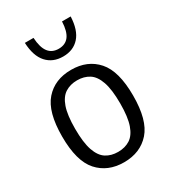

<svg xmlns="http://www.w3.org/2000/svg" viewBox="-194 -897 904 1009"><g transform="rotate(-30 258.0 -393.0)"><path d="M258 9.5Q159.5 9.5 101 -56Q42.5 -121.5 42.5 -270.5Q42.5 -419.5 100.5 -485.2Q158.5 -551 258 -551Q357 -551 415.2 -485.2Q473.5 -419.5 473.5 -271Q473.5 -122 415.2 -56.2Q357 9.5 258 9.5ZM258 -53.5Q300 -53.5 330.5 -73Q361 -92.5 377.5 -139.5Q394 -186.5 394 -269Q394 -353.5 377.2 -401.2Q360.5 -449 330 -468.2Q299.5 -487.5 258 -487.5Q216.5 -487.5 185.8 -468.2Q155 -449 138.5 -402Q122 -355 122 -272Q122 -188 138.5 -140.2Q155 -92.5 185.5 -73Q216 -53.5 258 -53.5ZM258.5 -632Q196.5 -632 159.5 -673Q122.5 -714 119 -795H171.5Q175 -735 196.8 -707Q218.5 -679 258.5 -679Q299 -679 320.5 -707Q342 -735 344.5 -795H397Q393.5 -713.5 357 -672.8Q320.5 -632 258.5 -632Z"/></g></svg>

Font: Encode Sans SemiCondensed SemiCondensed
Style: Regular
Weight: 400
Width: 4
Designer: Multiple Designers
Foundry: Impallari Type
Version: Version 3.000; ttfautohint (v1.8.3) -l 8 -r 50 -G 200 -x 14 